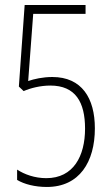

<svg xmlns="http://www.w3.org/2000/svg" viewBox="-20 -734 441 763"><path d="M188 -428C150 -428 115 -420 92 -412L112 -679H320V-714H78L55 -390L74 -372C101 -384 141 -394 180 -394C280 -394 318 -328 318 -223C318 -114 272 -26 164 -26C118 -26 77 -41 48 -60V-19C76 -2 119 9 166 9C296 9 357 -91 357 -224C357 -344 305 -428 188 -428Z"/></svg>

Font: Noto Sans Myanmar ExtraCondensed ExtraLight
Style: Regular
Weight: 200
Width: 2
Designer: Monotype Design Team
Foundry: Monotype Imaging Inc.
Version: Version 2.107